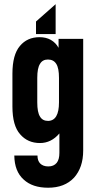

<svg xmlns="http://www.w3.org/2000/svg" viewBox="-20 -710 449 898"><path d="M46.9 17.6H155.3Q155.3 42 168 54.7Q181.6 68.4 206.1 68.4Q231.4 68.4 245.1 51.8Q257.8 36.1 257.8 4.9V-85.9Q219.7 -41 167 -41Q109.4 -41 74.2 -82Q38.1 -122.1 38.1 -211.9V-365.2Q38.1 -454.1 73.2 -495.1Q107.4 -536.1 165 -536.1Q195.3 -536.1 217.8 -523.4Q241.2 -509.8 253.9 -486.3V-528.3H369.1V-5.9Q369.1 73.2 326.2 121.1Q282.2 168 205.1 168Q131.8 168 90.8 129.9Q47.9 91.8 46.9 17.6ZM255.9 -231.4V-345.7Q255.9 -391.6 243.2 -411.1Q230.5 -431.6 204.1 -431.6Q178.7 -431.6 167 -411.1Q154.3 -391.6 154.3 -345.7V-231.4Q154.3 -184.6 167 -165Q178.7 -144.5 205.1 -144.5Q255.9 -145.5 255.9 -231.4ZM240.2 -550.8H148.4V-609.4L240.2 -690.4Z"/></svg>

Font: Dinish Condensed
Style: Bold
Weight: 700
Width: 3
Designer: Bert Driehuis
Foundry: Playbeing
Version: Version 3.006; git-39231f3c-release